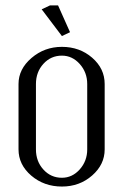

<svg xmlns="http://www.w3.org/2000/svg" viewBox="-20 -684 452 704"><path d="M47.9 -136.2V-376Q47.9 -430.7 95.5 -471.4Q143.1 -512.2 207 -512.2Q272 -512.2 317.9 -472.4Q363.8 -432.6 363.8 -376V-136.2Q363.8 -80.6 317.6 -40.3Q271.5 0 207 0Q141.6 0 94.7 -40Q47.9 -80.1 47.9 -136.2ZM111.8 -136.2Q111.8 -92.3 139.2 -62.3Q166.5 -32.2 207 -32.2Q245.1 -32.2 272.5 -63Q299.8 -93.8 299.8 -136.2V-376Q299.8 -418.5 272.5 -449.2Q245.1 -480 207 -480Q166.5 -480 139.2 -450Q111.8 -419.9 111.8 -376ZM132.8 -649.9 163.1 -664.1H192.9L236.8 -565.9L207 -551.8Z"/></svg>

Font: Gawaa
Style: Regular
Weight: 400
Designer: T. Christopher White
Version: Version 1.0